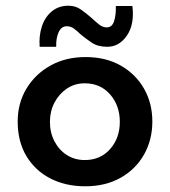

<svg xmlns="http://www.w3.org/2000/svg" viewBox="-20 -642 595 673"><path d="M42 -216Q42 -280 72.5 -331Q103 -382 156.5 -412Q210 -442 280 -442Q351 -442 403.5 -412Q456 -382 485 -331Q514 -280 514 -216Q514 -152 485 -100.5Q456 -49 403 -19Q350 11 279 11Q210 11 156.5 -16.5Q103 -44 72.5 -95Q42 -146 42 -216ZM155 -215Q155 -177 171 -146.5Q187 -116 214.5 -98.5Q242 -81 277 -81Q332 -81 366 -119.5Q400 -158 400 -215Q400 -272 366 -311Q332 -350 277 -350Q242 -350 214.5 -331.5Q187 -313 171 -282.5Q155 -252 155 -215ZM356 -478Q323 -478 301.5 -492.5Q280 -507 262 -522Q251 -533 239.5 -541.5Q228 -550 214 -550Q195 -550 185.5 -529Q176 -508 177 -478H119Q116 -517 127 -550Q138 -583 162 -602.5Q186 -622 220 -622Q245 -622 264.5 -608Q284 -594 301 -579Q315 -566 327.5 -556Q340 -546 354 -546Q373 -546 380 -568Q387 -590 386 -621H444Q452 -557 425 -517.5Q398 -478 356 -478Z"/></svg>

Font: Synthetic SemiBold
Style: Regular
Weight: 600
Designer: Santiago Orozco
Foundry: Typemade
Version: Version 2.000; ttfautohint (v1.8.4.7-5d5b)